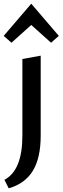

<svg xmlns="http://www.w3.org/2000/svg" viewBox="-36 -729 338 1038"><path d="M26 -498 -16 -535 133 -709 282 -535 240 -498 133 -594ZM85 4V-410L184 -428V4Q184 125 141.5 194.5Q99 264 11 289L-12 243Q85 192 85 4Z"/></svg>

Font: EauTest Semibold
Style: Regular
Weight: 600
Designer: Christian Thalmann (Catharsis Fonts)
Version: Version 0.001;PS 000.001;hotconv 1.0.88;makeotf.lib2.5.64775